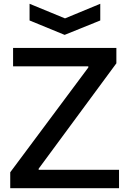

<svg xmlns="http://www.w3.org/2000/svg" viewBox="-20 -993 682 1013"><path d="M136 -973 323 -896 509 -973V-885L321 -809L136 -885ZM34 -84 446 -637V-643H49V-740H594V-659L184 -103V-97H608V0H34Z"/></svg>

Font: Encode Sans Wide
Style: Medium
Weight: 500
Designer: Pablo Impallari, Andres Torresi
Foundry: Pablo Impallari, Andres Torresi
Version: Version 1.000; ttfautohint (v1.00) -l 8 -r 50 -G 200 -x 14 -